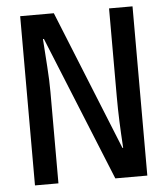

<svg xmlns="http://www.w3.org/2000/svg" viewBox="-52 -760 703 807"><g transform="rotate(-5 300.0 -357.0)"><path d="M63 0V-714H205L443 -125H446Q442 -187 440 -238.5Q438 -290 438 -342V-714H537V0H402L154 -610H150Q154 -549 158 -491.5Q162 -434 162 -386V0Z"/></g></svg>

Font: Noto Sans Mono Medium
Style: Regular
Weight: 500
Designer: Monotype Design Team
Foundry: Monotype Imaging Inc.
Version: Version 2.014